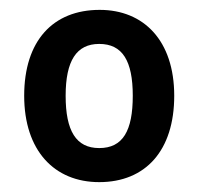

<svg xmlns="http://www.w3.org/2000/svg" viewBox="-20 -742 402 389"><path d="M333 -548C333 -660 271 -722 182 -722C87 -722 29 -659 29 -548C29 -437 90 -373 181 -373C275 -373 333 -437 333 -548ZM113 -548C113 -619 135 -653 181 -653C228 -653 249 -619 249 -548C249 -477 229 -442 181 -442C134 -442 113 -477 113 -548Z"/></svg>

Font: Noto Sans Gujarati UI SemiCondensed SemiBold
Style: Regular
Weight: 600
Width: 4
Designer: Jelle Bosma - Monotype Design Team, Universal Thirst
Foundry: Monotype Imaging Inc.
Version: Version 2.106